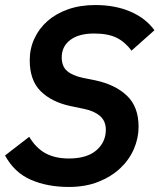

<svg xmlns="http://www.w3.org/2000/svg" viewBox="-20 -730 633 762"><path d="M253 12Q168 12 102.5 -16.5Q37 -45 0 -113L96 -187Q123 -142 161 -121.5Q199 -101 253 -101Q325 -101 362.5 -133.5Q400 -166 400 -215Q400 -250 376.5 -270Q353 -290 313 -298L260 -309Q185 -325 141.5 -368Q98 -411 98 -491Q98 -537 116.5 -577Q135 -617 168.5 -646.5Q202 -676 250 -693Q298 -710 358 -710Q437 -710 497.5 -684Q558 -658 593 -610L502 -529Q476 -564 442 -580.5Q408 -597 353 -597Q293 -597 259 -571.5Q225 -546 225 -502Q225 -467 246 -448.5Q267 -430 309 -421L359 -411Q438 -394 484 -350Q530 -306 530 -227Q530 -182 511.5 -139Q493 -96 457.5 -62.5Q422 -29 370.5 -8.5Q319 12 253 12Z"/></svg>

Font: IBM Plex Sans SmBld
Style: Italic
Weight: 600
Italic angle: -11°
Designer: Mike Abbink, Paul van der Laan, Pieter van Rosmalen
Foundry: Bold Monday
Version: Version 3.005